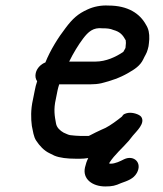

<svg xmlns="http://www.w3.org/2000/svg" viewBox="-20 -518 589 692"><path d="M229.3 -296C243.3 -325 262.1 -356 279.5 -379C297.8 -403.1 315.7 -419.8 349 -416C365.1 -416 377.1 -415.1 388.7 -410C411.9 -403.8 422.6 -392.2 431.6 -375C432.8 -374.3 433.3 -373.7 433.1 -373C433.5 -369 433.8 -365.7 433.8 -363L432.6 -349C432.8 -347 432.3 -345 431.2 -343L424.4 -331C397.6 -312.9 362.3 -296 323.3 -296ZM286.4 85C276.5 127.7 313.7 154 359.4 154C384.8 154 395.9 151.1 416.2 142C439.3 133.8 461.2 126.7 473.1 105.5C493.9 68.7 462.5 39.2 427.1 56C413.6 62.8 395.9 72 378.4 72C376.4 72 374.8 71.7 373.6 71L374.1 69C392.5 39.7 423.1 14 444.5 -11L458.7 -29C472.1 -45.2 504.3 -73.6 489.3 -96.5C483.1 -105.9 454.2 -116.1 434.8 -109.5C423.6 -105.7 424.4 -104.5 419.6 -98C403.3 -84.7 378.2 -66.1 360.2 -57L344.5 -50C331 -43.9 317.7 -37.2 303.9 -30C301.8 -29.3 300.3 -28.7 299.5 -28H271.5C259.1 -28 242.7 -29.8 232.2 -31C222.5 -33 217.6 -37 209.2 -40C196.9 -47 184.4 -58 181.9 -73C177 -99.1 172.5 -123.4 181.2 -161C183 -171.7 185.2 -182.7 187.8 -194C189.3 -200.7 191.2 -207.3 193.4 -214H304.4C319.7 -214 333.4 -215.3 345.3 -218C379.7 -226.6 412.6 -237.6 441.9 -255C464.7 -267.8 485.1 -280.9 496.2 -304C501.2 -315.6 509.3 -326.3 512.5 -340C514.9 -347.3 516.3 -355 516.8 -363L518 -377C518.7 -397.9 515.8 -413.7 506 -429C484.2 -468.9 441.5 -498 371 -498C343.9 -499.6 317 -494 295.7 -484C260.9 -468.4 241.5 -450.6 216.3 -417C189.9 -382.9 161.2 -337.1 143.6 -293C128.5 -287.3 113.1 -273.2 108.9 -255C106.3 -243.7 107.9 -233.7 113.9 -225C110.2 -214.3 107.2 -203 105.1 -191C102.8 -181 100.7 -170.3 98.7 -159C90.4 -123.1 91.4 -89.4 94.8 -64C98.6 -46.2 101.1 -24.7 110.5 -11C122.9 7.5 138 24.9 159.9 35L176.1 43C195.1 51 223.1 54 251.5 54H270.5C278.5 54 286.7 53.3 295 52H298C292.8 62.1 289.2 72.6 286.4 85Z"/></svg>

Font: HoneyBee
Style: BdIt
Weight: 700
Foundry: Cannot Into Space Fonts
Version: Version 0.89